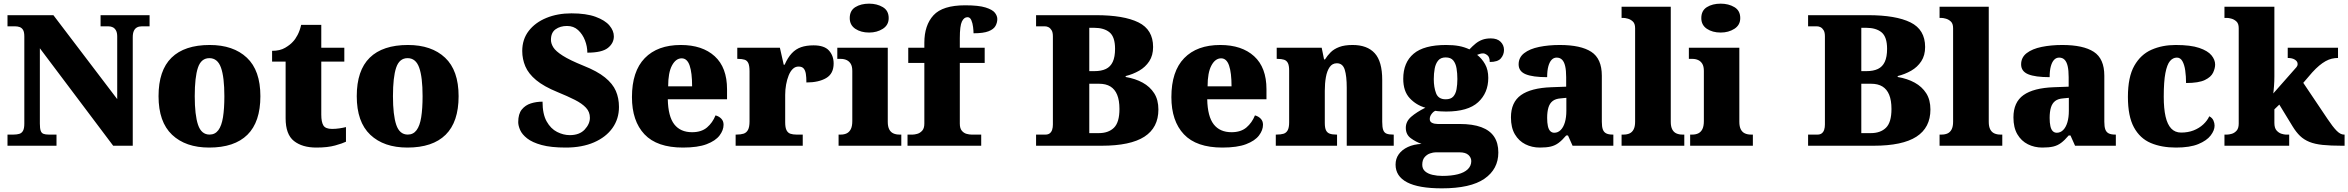

<svg xmlns="http://www.w3.org/2000/svg" viewBox="-20 -797 12843 1050"><path d="M21 0V-61H54Q72 -61 85.5 -65Q99 -69 106 -82Q113 -95 113 -121V-597Q113 -622 106 -633.5Q99 -645 87.5 -649Q76 -653 63 -653H21V-714H272L621 -255V-597Q621 -618 614.5 -630Q608 -642 597.5 -647.5Q587 -653 573 -653H530V-714H798V-653H755Q740 -653 729 -647Q718 -641 712 -628Q706 -615 706 -593V0H599L198 -533V-121Q198 -95 202.5 -82Q207 -69 218 -65Q229 -61 246 -61H289V0Z M1124 10Q995 10 921 -60Q847 -130 847 -271Q847 -412 918 -481.5Q989 -551 1127 -551Q1256 -551 1330 -481.5Q1404 -412 1404 -271Q1404 -130 1333 -60Q1262 10 1124 10ZM1126 -61Q1156 -61 1174 -85Q1192 -109 1199.5 -156Q1207 -203 1207 -271Q1207 -375 1188.5 -427Q1170 -479 1125 -479Q1080 -479 1062.5 -427Q1045 -375 1045 -271Q1045 -168 1063 -114.5Q1081 -61 1126 -61Z M1710 10Q1633 10 1587.5 -26Q1542 -62 1542 -150V-460H1468V-519Q1511 -519 1539 -535.5Q1567 -552 1581 -568Q1595 -582 1607.5 -606Q1620 -630 1627 -661H1737V-536H1863V-460H1737V-170Q1737 -130 1748.5 -111Q1760 -92 1796 -92Q1816 -92 1836 -95Q1856 -98 1872 -102V-22Q1854 -13 1813 -1.5Q1772 10 1710 10Z M2208 10Q2079 10 2005 -60Q1931 -130 1931 -271Q1931 -412 2002 -481.5Q2073 -551 2211 -551Q2340 -551 2414 -481.5Q2488 -412 2488 -271Q2488 -130 2417 -60Q2346 10 2208 10ZM2210 -61Q2240 -61 2258 -85Q2276 -109 2283.5 -156Q2291 -203 2291 -271Q2291 -375 2272.5 -427Q2254 -479 2209 -479Q2164 -479 2146.5 -427Q2129 -375 2129 -271Q2129 -168 2147 -114.5Q2165 -61 2210 -61Z M3074 10Q2993 10 2942 -4Q2891 -18 2863 -40Q2835 -62 2824.5 -86Q2814 -110 2814 -129Q2814 -174 2833.5 -198Q2853 -222 2883 -231.5Q2913 -241 2947 -241Q2947 -173 2969.5 -133Q2992 -93 3026.5 -75.5Q3061 -58 3096 -58Q3149 -58 3177.5 -88.5Q3206 -119 3206 -153Q3206 -185 3184.5 -208Q3163 -231 3123.5 -251Q3084 -271 3030 -293Q2954 -324 2912 -359Q2870 -394 2853 -434Q2836 -474 2836 -518Q2836 -582 2871.5 -628Q2907 -674 2968 -699Q3029 -724 3105 -724Q3186 -724 3237.5 -705Q3289 -686 3313 -657.5Q3337 -629 3337 -598Q3337 -561 3304.5 -535Q3272 -509 3192 -509Q3192 -543 3179 -576.5Q3166 -610 3141.5 -632.5Q3117 -655 3081 -655Q3044 -655 3018.5 -637Q2993 -619 2993 -579Q2993 -559 3006 -538Q3019 -517 3057.5 -492.5Q3096 -468 3170 -438Q3246 -408 3288.5 -373.5Q3331 -339 3348 -299.5Q3365 -260 3365 -212Q3365 -147 3329.5 -97Q3294 -47 3228.5 -18.5Q3163 10 3074 10Z M3715 10Q3573 10 3504.5 -62.5Q3436 -135 3436 -266Q3436 -407 3506 -479Q3576 -551 3703 -551Q3821 -551 3888.5 -489.5Q3956 -428 3956 -309V-254H3632Q3634 -160 3667.5 -117Q3701 -74 3765 -74Q3816 -74 3846.5 -100Q3877 -126 3893 -166Q3912 -161 3924.5 -148Q3937 -135 3937 -115Q3937 -85 3915 -56Q3893 -27 3844.5 -8.5Q3796 10 3715 10ZM3765 -325Q3765 -399 3751.5 -438.5Q3738 -478 3708 -478Q3676 -478 3655 -439Q3634 -400 3634 -325Z M4003 0V-61H4008Q4031 -61 4046.5 -66Q4062 -71 4070.5 -86.5Q4079 -102 4079 -133V-407Q4079 -437 4072.5 -451.5Q4066 -466 4052 -470.5Q4038 -475 4016 -475H4012V-536H4245L4266 -443H4271Q4288 -482 4310 -505.5Q4332 -529 4361 -539Q4390 -549 4429 -549Q4488 -549 4513.5 -520.5Q4539 -492 4539 -450Q4539 -394 4498 -370Q4457 -346 4390 -346Q4390 -374 4387 -393Q4384 -412 4375 -422.5Q4366 -433 4347 -433Q4329 -433 4315.5 -420Q4302 -407 4293 -384.5Q4284 -362 4279 -334.5Q4274 -307 4274 -278V-128Q4274 -99 4281.5 -84.5Q4289 -70 4303 -65.5Q4317 -61 4335 -61H4370V0Z M4566 0V-61H4578Q4597 -61 4611 -68Q4625 -75 4633 -91Q4641 -107 4641 -135V-409Q4641 -434 4632.5 -448Q4624 -462 4610 -468.5Q4596 -475 4578 -475H4559V-536H4835V-131Q4835 -105 4843 -89.5Q4851 -74 4865.5 -67.5Q4880 -61 4898 -61H4909V0ZM4733 -619Q4688 -619 4657.5 -639.5Q4627 -660 4627 -698Q4627 -739 4657.5 -758Q4688 -777 4733 -777Q4776 -777 4808 -758Q4840 -739 4840 -698Q4840 -660 4808 -639.5Q4776 -619 4733 -619Z M4943 0V-61H4972Q4981 -61 4996 -65Q5011 -69 5023 -82Q5035 -95 5035 -121V-453H4947V-536H5035V-563Q5035 -659 5085 -713.5Q5135 -768 5258 -768Q5332 -768 5370 -756Q5408 -744 5421 -727Q5434 -710 5434 -693Q5434 -673 5424 -655Q5414 -637 5386 -626Q5358 -615 5304 -615Q5304 -629 5301.5 -649.5Q5299 -670 5292 -686.5Q5285 -703 5271 -703Q5252 -703 5240.5 -679.5Q5229 -656 5229 -588V-536H5365V-453H5229V-121Q5229 -95 5240 -82Q5251 -69 5266 -65Q5281 -61 5292 -61H5346V0Z M5646 0V-61H5698Q5712 -61 5721 -68Q5730 -75 5734 -87.5Q5738 -100 5738 -116V-598Q5738 -620 5731 -631.5Q5724 -643 5714.5 -648Q5705 -653 5695 -653H5646V-714H5974Q6126 -714 6206 -674.5Q6286 -635 6286 -540Q6286 -494 6265 -462Q6244 -430 6210 -410.5Q6176 -391 6136 -381V-376Q6189 -367 6229 -345Q6269 -323 6292 -287Q6315 -251 6315 -198Q6315 -99 6238.5 -49.5Q6162 0 6004 0ZM5989 -69Q6042 -69 6072 -98.5Q6102 -128 6102 -201Q6102 -248 6089.5 -278.5Q6077 -309 6052.5 -324Q6028 -339 5991 -339H5937V-69ZM5965 -408Q6003 -408 6028 -420Q6053 -432 6065.5 -459Q6078 -486 6078 -530Q6078 -595 6048 -620Q6018 -645 5963 -645H5937V-408Z M6665 10Q6523 10 6454.5 -62.5Q6386 -135 6386 -266Q6386 -407 6456 -479Q6526 -551 6653 -551Q6771 -551 6838.5 -489.5Q6906 -428 6906 -309V-254H6582Q6584 -160 6617.5 -117Q6651 -74 6715 -74Q6766 -74 6796.5 -100Q6827 -126 6843 -166Q6862 -161 6874.5 -148Q6887 -135 6887 -115Q6887 -85 6865 -56Q6843 -27 6794.5 -8.5Q6746 10 6665 10ZM6715 -325Q6715 -399 6701.5 -438.5Q6688 -478 6658 -478Q6626 -478 6605 -439Q6584 -400 6584 -325Z M6957 0V-61H6961Q6984 -61 6999 -65.5Q7014 -70 7022 -84.5Q7030 -99 7030 -128V-412Q7030 -439 7023 -452.5Q7016 -466 7002 -470.5Q6988 -475 6966 -475H6962V-536H7208L7221 -472H7226Q7239 -493 7257 -511Q7275 -529 7304 -540Q7333 -551 7377 -551Q7457 -551 7498 -506Q7539 -461 7539 -360V-131Q7539 -101 7544.5 -86Q7550 -71 7563 -66Q7576 -61 7598 -61H7602V0H7345V-317Q7345 -381 7334 -416Q7323 -451 7291 -451Q7266 -451 7251.5 -430Q7237 -409 7231 -375Q7225 -341 7225 -301V-125Q7225 -98 7231.5 -84.5Q7238 -71 7252 -66Q7266 -61 7288 -61H7292V0Z M7865 233Q7738 233 7675 200Q7612 167 7612 103Q7612 71 7629.5 46.5Q7647 22 7679 7Q7711 -8 7754 -10Q7723 -21 7695.5 -41Q7668 -61 7668 -98Q7668 -133 7697.5 -158.5Q7727 -184 7775 -208Q7725 -222 7689.5 -260Q7654 -298 7654 -366Q7654 -455 7710.5 -503Q7767 -551 7888 -551Q7928 -551 7958 -545.5Q7988 -540 8016 -527Q8033 -545 8049.5 -558.5Q8066 -572 8086 -579.5Q8106 -587 8133 -587Q8168 -587 8186.5 -568.5Q8205 -550 8205 -524Q8205 -498 8188 -478Q8171 -458 8127 -458Q8127 -485 8114 -495Q8101 -505 8091 -505Q8080 -505 8072 -502Q8064 -499 8058 -497Q8084 -477 8101.5 -446Q8119 -415 8119 -371Q8119 -289 8063.5 -238Q8008 -187 7888 -187Q7878 -187 7858 -188Q7838 -189 7830 -191Q7820 -188 7809.5 -174.5Q7799 -161 7799 -146Q7799 -131 7812 -125Q7825 -119 7842 -119H7962Q8034 -119 8081 -101.5Q8128 -84 8151 -49.5Q8174 -15 8174 37Q8174 128 8098 180.5Q8022 233 7865 233ZM7868 165Q7917 165 7952.5 156Q7988 147 8007 128.5Q8026 110 8026 84Q8026 65 8010.5 50.5Q7995 36 7961 36H7832Q7818 36 7800.5 42Q7783 48 7770.5 63Q7758 78 7758 104Q7758 126 7773 139.5Q7788 153 7813.5 159Q7839 165 7868 165ZM7886 -254Q7914 -254 7927.5 -269Q7941 -284 7945.5 -309.5Q7950 -335 7950 -365Q7950 -396 7945.5 -423Q7941 -450 7927.5 -466.5Q7914 -483 7886 -483Q7859 -483 7845 -466Q7831 -449 7826 -422Q7821 -395 7821 -364Q7821 -320 7833.5 -287Q7846 -254 7886 -254Z M8401 10Q8358 10 8322 -8Q8286 -26 8264.5 -62.5Q8243 -99 8243 -155Q8243 -238 8298 -277Q8353 -316 8464 -320L8545 -323V-375Q8545 -412 8539.5 -435.5Q8534 -459 8522.5 -470.5Q8511 -482 8493 -482Q8477 -482 8465.5 -470Q8454 -458 8447.5 -434.5Q8441 -411 8441 -375Q8362 -375 8323.5 -391Q8285 -407 8285 -445Q8285 -483 8315.5 -506.5Q8346 -530 8397.5 -540.5Q8449 -551 8510 -551Q8625 -551 8682.5 -513.5Q8740 -476 8740 -383V-131Q8740 -104 8745.5 -89Q8751 -74 8764 -67.5Q8777 -61 8799 -61H8803V0H8580L8555 -56H8545Q8523 -30 8503.5 -15.5Q8484 -1 8460.5 4.5Q8437 10 8401 10ZM8480 -71Q8500 -71 8515 -86Q8530 -101 8538 -128Q8546 -155 8546 -191V-262L8515 -259Q8487 -257 8471 -244.5Q8455 -232 8448 -209Q8441 -186 8441 -152Q8441 -126 8445 -107.5Q8449 -89 8458 -80Q8467 -71 8480 -71Z M8848 0V-61H8859Q8878 -61 8892 -67.5Q8906 -74 8914 -89.5Q8922 -105 8922 -131V-643Q8922 -668 8909.5 -679.5Q8897 -691 8882 -695Q8867 -699 8859 -699H8848V-760H9117V-131Q9117 -105 9125 -89.5Q9133 -74 9147.5 -67.5Q9162 -61 9180 -61H9191V0Z M9223 0V-61H9235Q9254 -61 9268 -68Q9282 -75 9290 -91Q9298 -107 9298 -135V-409Q9298 -434 9289.5 -448Q9281 -462 9267 -468.5Q9253 -475 9235 -475H9216V-536H9492V-131Q9492 -105 9500 -89.5Q9508 -74 9522.5 -67.5Q9537 -61 9555 -61H9566V0ZM9390 -619Q9345 -619 9314.5 -639.5Q9284 -660 9284 -698Q9284 -739 9314.5 -758Q9345 -777 9390 -777Q9433 -777 9465 -758Q9497 -739 9497 -698Q9497 -660 9465 -639.5Q9433 -619 9390 -619Z M9868 0V-61H9920Q9934 -61 9943 -68Q9952 -75 9956 -87.5Q9960 -100 9960 -116V-598Q9960 -620 9953 -631.5Q9946 -643 9936.5 -648Q9927 -653 9917 -653H9868V-714H10196Q10348 -714 10428 -674.5Q10508 -635 10508 -540Q10508 -494 10487 -462Q10466 -430 10432 -410.5Q10398 -391 10358 -381V-376Q10411 -367 10451 -345Q10491 -323 10514 -287Q10537 -251 10537 -198Q10537 -99 10460.5 -49.5Q10384 0 10226 0ZM10211 -69Q10264 -69 10294 -98.5Q10324 -128 10324 -201Q10324 -248 10311.5 -278.5Q10299 -309 10274.5 -324Q10250 -339 10213 -339H10159V-69ZM10187 -408Q10225 -408 10250 -420Q10275 -432 10287.5 -459Q10300 -486 10300 -530Q10300 -595 10270 -620Q10240 -645 10185 -645H10159V-408Z M10587 0V-61H10598Q10617 -61 10631 -67.5Q10645 -74 10653 -89.5Q10661 -105 10661 -131V-643Q10661 -668 10648.5 -679.5Q10636 -691 10621 -695Q10606 -699 10598 -699H10587V-760H10856V-131Q10856 -105 10864 -89.5Q10872 -74 10886.5 -67.5Q10901 -61 10919 -61H10930V0Z M11149 10Q11106 10 11070 -8Q11034 -26 11012.5 -62.5Q10991 -99 10991 -155Q10991 -238 11046 -277Q11101 -316 11212 -320L11293 -323V-375Q11293 -412 11287.5 -435.5Q11282 -459 11270.5 -470.5Q11259 -482 11241 -482Q11225 -482 11213.5 -470Q11202 -458 11195.5 -434.5Q11189 -411 11189 -375Q11110 -375 11071.5 -391Q11033 -407 11033 -445Q11033 -483 11063.5 -506.5Q11094 -530 11145.5 -540.5Q11197 -551 11258 -551Q11373 -551 11430.5 -513.5Q11488 -476 11488 -383V-131Q11488 -104 11493.5 -89Q11499 -74 11512 -67.5Q11525 -61 11547 -61H11551V0H11328L11303 -56H11293Q11271 -30 11251.5 -15.5Q11232 -1 11208.5 4.5Q11185 10 11149 10ZM11228 -71Q11248 -71 11263 -86Q11278 -101 11286 -128Q11294 -155 11294 -191V-262L11263 -259Q11235 -257 11219 -244.5Q11203 -232 11196 -209Q11189 -186 11189 -152Q11189 -126 11193 -107.5Q11197 -89 11206 -80Q11215 -71 11228 -71Z M11880 10Q11801 10 11742 -15Q11683 -40 11650 -100.5Q11617 -161 11617 -267Q11617 -376 11652 -437.5Q11687 -499 11746 -525Q11805 -551 11878 -551Q11960 -551 12007 -535Q12054 -519 12074 -494.5Q12094 -470 12094 -444Q12094 -424 12083 -400Q12072 -376 12038 -359.5Q12004 -343 11935 -343Q11935 -380 11930.5 -411.5Q11926 -443 11915 -462.5Q11904 -482 11885 -482Q11863 -482 11847 -463Q11831 -444 11822 -397.5Q11813 -351 11813 -268Q11813 -203 11823 -159.5Q11833 -116 11854 -94Q11875 -72 11908 -72Q11946 -72 11976.5 -84Q12007 -96 12029 -116.5Q12051 -137 12062 -161Q12078 -153 12084.5 -138.5Q12091 -124 12091 -110Q12091 -84 12069.5 -56Q12048 -28 12002 -9Q11956 10 11880 10Z M12145 0V-61H12160Q12169 -61 12184 -65Q12199 -69 12211 -82Q12223 -95 12223 -121V-643Q12223 -668 12210.5 -679.5Q12198 -691 12183 -695Q12168 -699 12160 -699H12145V-760H12418V-379Q12418 -366 12417.5 -352.5Q12417 -339 12416 -326.5Q12415 -314 12414 -303.5Q12413 -293 12412 -286L12539 -430Q12542 -434 12543.5 -437.5Q12545 -441 12545 -444Q12545 -447 12545 -448Q12545 -461 12530.5 -470.5Q12516 -480 12491 -480V-536H12766V-480Q12749 -480 12732 -476Q12715 -472 12698 -462.5Q12681 -453 12663 -438Q12645 -423 12625 -401L12576 -344L12709 -146Q12737 -104 12758 -82.5Q12779 -61 12798 -61H12802V0H12788Q12725 0 12682 -4.5Q12639 -9 12609.5 -21Q12580 -33 12558.5 -53.5Q12537 -74 12517 -107L12445 -225L12418 -199V-125Q12418 -97 12430 -83.5Q12442 -70 12457 -65.5Q12472 -61 12480 -61H12499V0Z"/></svg>

Font: Noto Serif Bengali Black
Style: Regular
Weight: 900
Version: Version 2.003